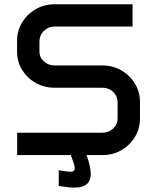

<svg xmlns="http://www.w3.org/2000/svg" viewBox="-20 -714 723 884"><path d="M250.5 69.8Q280.8 74.7 289.3 75.7Q297.9 76.7 304.2 76.7Q324.2 76.7 324.2 61.5Q324.2 54.2 320.8 42.2Q317.4 30.3 306.2 0H59.1V-103H452.1Q481 -103 501.2 -122.3Q521.5 -141.6 521.5 -168.9V-243.7Q521.5 -271 501.2 -290.5Q481 -310.1 452.1 -310.1H231Q183.6 -310.1 144.3 -332.3Q105 -354.5 81.8 -392.1Q58.6 -429.7 58.6 -475.1V-526.4Q58.6 -572.8 81.8 -610.8Q105 -648.9 144.3 -671.6Q183.6 -694.3 231 -694.3H590.3V-591.8H231Q202.6 -591.8 182.1 -571.8Q161.6 -551.8 161.6 -523.4V-475.6Q161.6 -449.7 182.1 -431.2Q202.6 -412.6 231 -412.6H452.1Q500 -412.6 539.1 -389.9Q578.1 -367.2 601.3 -328.9Q624.5 -290.5 624.5 -244.1V-168.5Q624.5 -122.1 601.3 -83.7Q578.1 -45.4 539.1 -22.7Q500 0 452.1 0H378.4Q397.9 52.7 397.9 86.4Q397.9 149.9 323.7 149.9Q311.5 149.9 297.1 148.4Q282.7 147 250.5 142.1Z"/></svg>

Font: Anta
Style: Regular
Weight: 400
Designer: Sergej Lebedev
Foundry: Sergej Lebedev
Version: Version 1.000; ttfautohint (v1.8.4.7-5d5b)